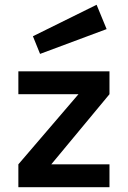

<svg xmlns="http://www.w3.org/2000/svg" viewBox="-20 -785 535 805"><path d="M118 -633 385 -765 427 -663 148 -559ZM57 0V-96L309 -390H57V-486H439V-390L195 -96H439V0Z"/></svg>

Font: Karmilla
Style: Bold
Weight: 700
Designer: Jonathan Pinhorn
Version: Version 1.000